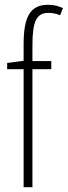

<svg xmlns="http://www.w3.org/2000/svg" viewBox="-20 -878 284 805"><path d="M195 -588V-622H116V-686C116 -787 132 -824 183 -824C199 -824 216 -821 232 -814L244 -844C227 -852 207 -858 182 -858C104 -858 79 -804 79 -691V-623L10 -614V-588H79V-93H116V-588Z"/></svg>

Font: Noto Sans Kannada UI ExtraCondensed ExtraLight
Style: Regular
Weight: 200
Width: 2
Designer: Jelle Bosma - Monotype Design Team
Foundry: Monotype Imaging Inc.
Version: Version 2.005